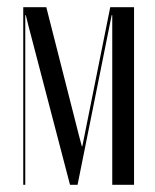

<svg xmlns="http://www.w3.org/2000/svg" viewBox="-20 -515 433 535"><path d="M353.5 -495H287.2L215.4 -137.5L209.4 -107.5H208L200 -137.5L109 -495H44.8V0H50.4V-442.6V-472.6H52L59.4 -442.6L175.1 0H196.1L285.1 -442.6L291.1 -472.6H292.8V-442.6V0H353.5Z"/></svg>

Font: Moniqa Black
Style: Regular
Weight: 900
Designer: Rajesh Rajput
Foundry: Rajesh Rajput
Version: Version 1.000